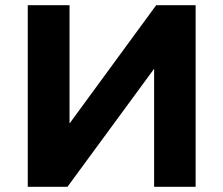

<svg xmlns="http://www.w3.org/2000/svg" viewBox="-20 -720 861 740"><path d="M87 -700H248V-244L582 -700H734V0H574V-455L240 0H87Z"/></svg>

Font: APTA Sans Regular
Style: Bold Italic
Weight: 700
Version: Version 7.200